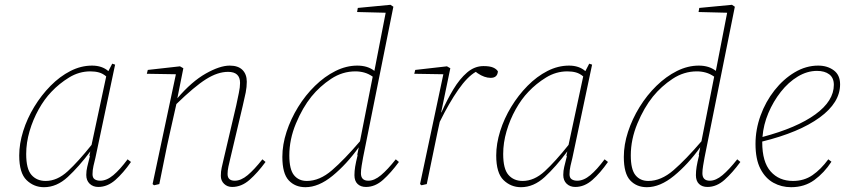

<svg xmlns="http://www.w3.org/2000/svg" viewBox="-20 -766 3520 799"><path d="M89 -125Q89 -63 111 -38Q133 -13 170 -13Q218 -13 262 -53.5Q306 -94 361 -163L422 -448Q408 -460 392 -464.5Q376 -469 356 -469Q309 -469 267.5 -443.5Q226 -418 194 -384Q165 -354 141 -311Q117 -268 103 -220Q89 -172 89 -125ZM389 12Q367 12 353 -1.5Q339 -15 339 -38Q339 -55 343 -71.5Q347 -88 354 -116L352 -119L356 -136Q308 -72 262 -29.5Q216 13 163 13Q121 13 90.5 -16.5Q60 -46 60 -119Q60 -168 76.5 -220.5Q93 -273 122.5 -321.5Q152 -370 190.5 -409Q229 -448 273 -470.5Q317 -493 363 -493Q405 -493 431 -470L447 -501L459 -497L377 -109Q373 -93 369 -75.5Q365 -58 365 -41Q365 -26 374 -20Q383 -14 397 -14Q424 -14 451.5 -37Q479 -60 511 -103L525 -92Q493 -46 460 -17Q427 12 389 12Z M946 12Q926 12 912.5 -1Q899 -14 899 -34Q899 -53 902.5 -68Q906 -83 911 -105L963 -327Q969 -356 974 -379.5Q979 -403 979 -421Q979 -467 929 -467Q886 -467 837.5 -436.5Q789 -406 714 -333L687 -213Q675 -160 664.5 -106.5Q654 -53 643 0L621 5L615 0L712 -457L591 -459L595 -475L729 -490L743 -482L718 -357Q778 -427 836.5 -460Q895 -493 936 -493Q971 -493 989 -475Q1007 -457 1007 -426Q1007 -404 1002.5 -381Q998 -358 990 -325L938 -105Q934 -89 930.5 -72.5Q927 -56 927 -42Q927 -14 957 -14Q983 -14 1010.5 -37Q1038 -60 1072 -103L1085 -92Q1052 -47 1018.5 -17.5Q985 12 946 12Z M1184 -119Q1184 -61 1203.5 -37Q1223 -13 1257 -13Q1310 -13 1361.5 -57.5Q1413 -102 1478 -178L1531 -447Q1514 -459 1496 -464Q1478 -469 1459 -469Q1405 -469 1358 -438Q1311 -407 1276 -364Q1239 -318 1211.5 -252Q1184 -186 1184 -119ZM1503 12Q1481 12 1468 -0.5Q1455 -13 1455 -37Q1455 -54 1458 -72.5Q1461 -91 1468 -119L1467 -123L1473 -153Q1422 -82 1364 -34.5Q1306 13 1251 13Q1208 13 1181.5 -15.5Q1155 -44 1155 -113Q1155 -164 1172.5 -217.5Q1190 -271 1220.5 -320.5Q1251 -370 1291 -409Q1331 -448 1376 -470.5Q1421 -493 1467 -493Q1510 -493 1538 -471L1585 -713L1466 -716L1469 -733L1605 -746L1617 -738L1491 -111Q1488 -95 1485 -76.5Q1482 -58 1482 -45Q1482 -14 1513 -14Q1538 -14 1565.5 -37Q1593 -60 1627 -103L1640 -92Q1607 -47 1574 -17.5Q1541 12 1503 12Z M1728 0 1825 -457 1704 -459 1708 -475 1840 -490 1854 -482 1816 -299 1817 -298Q1840 -350 1866.5 -394Q1893 -438 1924 -464.5Q1955 -491 1992 -491Q2018 -491 2032 -485Q2046 -479 2052 -469Q2050 -442 2022 -442Q1996 -442 1968 -461L1960 -467Q1925 -447 1887 -392.5Q1849 -338 1810 -259L1800 -213Q1789 -160 1778 -106.5Q1767 -53 1756 0L1734 5Z M2074 -125Q2074 -63 2096 -38Q2118 -13 2155 -13Q2203 -13 2247 -53.5Q2291 -94 2346 -163L2407 -448Q2393 -460 2377 -464.5Q2361 -469 2341 -469Q2294 -469 2252.5 -443.5Q2211 -418 2179 -384Q2150 -354 2126 -311Q2102 -268 2088 -220Q2074 -172 2074 -125ZM2374 12Q2352 12 2338 -1.5Q2324 -15 2324 -38Q2324 -55 2328 -71.5Q2332 -88 2339 -116L2337 -119L2341 -136Q2293 -72 2247 -29.5Q2201 13 2148 13Q2106 13 2075.5 -16.5Q2045 -46 2045 -119Q2045 -168 2061.5 -220.5Q2078 -273 2107.5 -321.5Q2137 -370 2175.5 -409Q2214 -448 2258 -470.5Q2302 -493 2348 -493Q2390 -493 2416 -470L2432 -501L2444 -497L2362 -109Q2358 -93 2354 -75.5Q2350 -58 2350 -41Q2350 -26 2359 -20Q2368 -14 2382 -14Q2409 -14 2436.5 -37Q2464 -60 2496 -103L2510 -92Q2478 -46 2445 -17Q2412 12 2374 12Z M2605 -119Q2605 -61 2624.5 -37Q2644 -13 2678 -13Q2731 -13 2782.5 -57.5Q2834 -102 2899 -178L2952 -447Q2935 -459 2917 -464Q2899 -469 2880 -469Q2826 -469 2779 -438Q2732 -407 2697 -364Q2660 -318 2632.5 -252Q2605 -186 2605 -119ZM2924 12Q2902 12 2889 -0.5Q2876 -13 2876 -37Q2876 -54 2879 -72.5Q2882 -91 2889 -119L2888 -123L2894 -153Q2843 -82 2785 -34.5Q2727 13 2672 13Q2629 13 2602.5 -15.5Q2576 -44 2576 -113Q2576 -164 2593.5 -217.5Q2611 -271 2641.5 -320.5Q2672 -370 2712 -409Q2752 -448 2797 -470.5Q2842 -493 2888 -493Q2931 -493 2959 -471L3006 -713L2887 -716L2890 -733L3026 -746L3038 -738L2912 -111Q2909 -95 2906 -76.5Q2903 -58 2903 -45Q2903 -14 2934 -14Q2959 -14 2986.5 -37Q3014 -60 3048 -103L3061 -92Q3028 -47 2995 -17.5Q2962 12 2924 12Z M3380 -471Q3339 -471 3300 -447.5Q3261 -424 3229.5 -384Q3198 -344 3177.5 -295.5Q3157 -247 3153 -196Q3296 -234 3373 -290Q3450 -346 3450 -413Q3450 -442 3431 -456.5Q3412 -471 3380 -471ZM3272 13Q3232 13 3198.5 -5.5Q3165 -24 3144.5 -63.5Q3124 -103 3124 -167Q3124 -227 3145 -285Q3166 -343 3203 -390Q3240 -437 3287 -465Q3334 -493 3385 -493Q3423 -493 3449.5 -473.5Q3476 -454 3476 -415Q3476 -339 3391 -277Q3306 -215 3152 -177V-174Q3152 -92 3187 -52.5Q3222 -13 3280 -13Q3326 -13 3361 -37Q3396 -61 3427 -103L3440 -93Q3410 -47 3369 -17Q3328 13 3272 13Z"/></svg>

Font: Source Serif 4 SmText ExtraLight
Style: Italic
Weight: 200
Italic angle: -12°
Designer: Frank Grießhammer
Foundry: Adobe
Version: Version 4.005;hotconv 1.1.0;makeotfexe 2.6.0